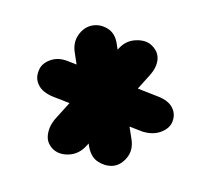

<svg xmlns="http://www.w3.org/2000/svg" viewBox="-75 -1112 655 619"><g transform="rotate(-15 252.5 -802.5)"><path d="M58.5 -675Q43 -699.5 52 -724.2Q61 -749 85.5 -767.5L346 -936.5Q373.5 -954 403.2 -948Q433 -942 447.5 -923.5Q466 -897 457.8 -871.5Q449.5 -846 420 -827L165 -660.5Q135 -641 104 -647.2Q73 -653.5 58.5 -675ZM452.5 -664.5Q439 -645 409.5 -641.8Q380 -638.5 349.5 -658L100 -841.5Q72 -863 66.8 -887.8Q61.5 -912.5 78 -934Q91.5 -953.5 120.5 -956.5Q149.5 -959.5 177 -939L429 -753Q456.5 -732.5 461.8 -708.8Q467 -685 452.5 -664.5ZM227.5 -576Q203 -582 185.8 -601.8Q168.5 -621.5 171.5 -655.5L205.5 -962.5Q209.5 -993.5 231 -1011.8Q252.5 -1030 277 -1030Q304.5 -1030 326.2 -1008.8Q348 -987.5 343 -950.5L309.5 -642.5Q305.5 -606.5 279.2 -588.5Q253 -570.5 227.5 -576Z"/></g></svg>

Font: Edu SA Hand
Style: Regular
Weight: 400
Designer: Tina and Corey Anderson, Eben Sorkin, Mirko Velimirovic
Foundry: Google for Education
Version: Version 2.000